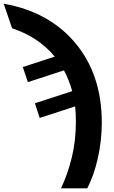

<svg xmlns="http://www.w3.org/2000/svg" viewBox="-95 -785 622 1045"><path d="M237 240H380Q417 168 438 74Q459 -20 459 -118Q459 -378 316 -549.5Q173 -721 -75 -765L-29 -631Q114 -584 203 -477L29 -420L57 -338L253 -402Q281 -350 298 -289L95 -223L121 -143L314 -206Q318 -169 318 -121Q318 -20 296 71Q274 162 237 240Z"/></svg>

Font: Noto Sans UI
Style: Bold
Weight: 700
Designer: Monotype Design Team
Foundry: Monotype Imaging Inc.
Version: Version 1.901